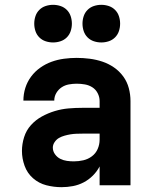

<svg xmlns="http://www.w3.org/2000/svg" viewBox="-20 -768 640 796"><path d="M235 8Q203 8 172 0Q141 -8 117 -29Q93 -50 82 -80.5Q71 -111 71 -142Q71 -171 80 -199.5Q89 -228 108.5 -249.5Q128 -271 153.5 -285Q179 -299 207 -307.5Q235 -316 264 -318.5Q293 -321 322 -321H393V-349Q393 -366 385 -381.5Q377 -397 363 -406Q349 -415 332 -418Q315 -421 298 -421Q282 -421 265.5 -418Q249 -415 235.5 -406Q222 -397 213.5 -382.5Q205 -368 205 -351H77Q77 -378 85 -403.5Q93 -429 109 -450.5Q125 -472 147 -487.5Q169 -503 194 -512Q219 -521 245.5 -524.5Q272 -528 298 -528Q325 -528 352 -524.5Q379 -521 404.5 -512.5Q430 -504 452.5 -488.5Q475 -473 491 -451Q507 -429 514 -402.5Q521 -376 521 -349V0H393V-78Q382 -57 365 -40Q348 -23 327 -12Q306 -1 282.5 3.5Q259 8 235 8ZM286 -99Q306 -99 325.5 -103.5Q345 -108 361 -120Q377 -132 385 -150.5Q393 -169 393 -189V-214H322Q310 -214 297 -213.5Q284 -213 272 -211Q260 -209 247.5 -205.5Q235 -202 224.5 -196Q214 -190 206.5 -179Q199 -168 199 -156Q199 -141 208 -128.5Q217 -116 230 -109.5Q243 -103 257.5 -101Q272 -99 286 -99ZM400 -592Q384 -592 369 -597Q354 -602 343 -613Q332 -624 327 -639Q322 -654 322 -670Q322 -686 327 -701Q332 -716 343 -727Q354 -738 369 -743Q384 -748 400 -748Q416 -748 431 -743Q446 -738 457 -727Q468 -716 473 -701Q478 -686 478 -670Q478 -654 473 -639Q468 -624 457 -613Q446 -602 431 -597Q416 -592 400 -592ZM200 -592Q184 -592 169 -597Q154 -602 143 -613Q132 -624 127 -639Q122 -654 122 -670Q122 -686 127 -701Q132 -716 143 -727Q154 -738 169 -743Q184 -748 200 -748Q216 -748 231 -743Q246 -738 257 -727Q268 -716 273 -701Q278 -686 278 -670Q278 -654 273 -639Q268 -624 257 -613Q246 -602 231 -597Q216 -592 200 -592Z"/></svg>

Font: Iosevka Custom XBdEx
Style: Regular
Weight: 800
Width: 7
Monospace: yes
Designer: Belleve Invis
Foundry: Belleve Invis
Version: Version 11.2.4; ttfautohint (v1.8.4)